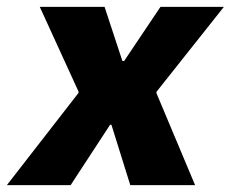

<svg xmlns="http://www.w3.org/2000/svg" viewBox="-63 -540 673 560"><path d="M-43 0H143L258 -176H262L317 0H506L393 -269L394 -273L590 -520H405L299 -362H294L242 -520H53L166 -273V-269Z"/></svg>

Font: Fixel Text 20240404 ExtraBold
Style: Italic
Weight: 800
Width: 4
Italic angle: -10°
Designer: AlfaBravo + MacPaw
Foundry: Kyrylo Tkachov, Marchela Mozhyna, Serhii Makarenko, Maria Weinstein, Zakhar Kryvoshyya
Version: Version 1.211;Glyphs 3.2 (3225)